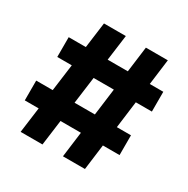

<svg xmlns="http://www.w3.org/2000/svg" viewBox="-147 -772 888 905"><g transform="rotate(30 296.5 -319.5)"><path d="M200 0H81.1L165.9 -639H284.8ZM539.7 -138.3H23.9V-246H539.7ZM431.2 0H311.5L394 -639H513.4ZM569.1 -392.1H54.2V-499.8H569.1Z"/></g></svg>

Font: Anek Kannada Medium
Style: Regular
Weight: 500
Designer: Vaishnavi Murthy, Maithili Shingre (Kannada) & Yesha Goshar (Latin)
Foundry: Ek Type
Version: Version 1.003